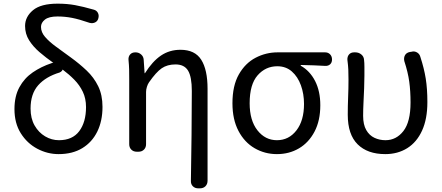

<svg xmlns="http://www.w3.org/2000/svg" viewBox="-20 -829 2416 1049"><path d="M300 13Q239 13 183.5 -16.5Q128 -46 93.5 -101Q59 -156 59 -233Q59 -303 86 -352.5Q113 -402 159 -433.5Q205 -465 262 -484Q267 -486 271 -486Q231 -514 196 -544Q161 -574 139 -609Q117 -644 117 -687Q117 -737 160 -773Q203 -809 295 -809Q346 -809 390 -801Q434 -793 493 -776Q508 -772 515 -758.5Q522 -745 517 -728Q513 -713 499.5 -706.5Q486 -700 470 -704Q412 -724 373 -731.5Q334 -739 294 -739Q247 -739 225.5 -722Q204 -705 204 -682Q204 -653 226.5 -627Q249 -601 286 -574Q323 -547 367 -515Q414 -481 453.5 -443.5Q493 -406 516.5 -358Q540 -310 540 -245Q540 -168 511.5 -110Q483 -52 429.5 -19.5Q376 13 300 13ZM322 -449Q320 -440 306 -433Q230 -410 188.5 -363Q147 -316 147 -236Q147 -182 169 -143.5Q191 -105 226.5 -84Q262 -63 302 -63Q376 -63 413 -112.5Q450 -162 450 -244Q450 -291 432.5 -327.5Q415 -364 386 -393.5Q357 -423 322 -449Z M1063 200Q1045 200 1033.5 188.5Q1022 177 1023 158Q1025 33 1026.5 -91Q1028 -215 1028 -332Q1028 -409 1007.5 -443Q987 -477 939 -477Q894 -477 863.5 -456Q833 -435 794 -379Q787 -369 782.5 -354Q778 -339 778 -327V-41Q778 -23 766.5 -11.5Q755 0 736 0H728Q709 0 697.5 -11.5Q686 -23 686 -41V-394Q686 -427 685.5 -449.5Q685 -472 682 -503Q681 -520 691 -531.5Q701 -543 720 -543Q738 -543 751 -531.5Q764 -520 765 -503L770 -429H772Q813 -494 859.5 -525.5Q906 -557 966 -557Q1045 -557 1079.5 -502.5Q1114 -448 1114 -344V158Q1114 177 1102.5 188.5Q1091 200 1072 200Z M1493 13Q1427 13 1371.5 -19Q1316 -51 1283 -113.5Q1250 -176 1250 -265Q1250 -361 1285 -422.5Q1320 -484 1376.5 -513.5Q1433 -543 1497 -543H1756Q1773 -543 1783.5 -532Q1794 -521 1794 -504Q1794 -487 1783.5 -477.5Q1773 -468 1756 -469Q1722 -471 1695 -472Q1668 -473 1623 -474V-470Q1673 -442 1701.5 -386.5Q1730 -331 1730 -254Q1730 -170 1698.5 -110Q1667 -50 1613.5 -18.5Q1560 13 1493 13ZM1493 -63Q1558 -63 1599.5 -116.5Q1641 -170 1641 -261Q1641 -316 1624 -363Q1607 -410 1574.5 -438.5Q1542 -467 1495 -467Q1431 -467 1387.5 -417.5Q1344 -368 1344 -265Q1344 -171 1386.5 -117Q1429 -63 1493 -63Z M2085 13Q1988 13 1934 -40.5Q1880 -94 1880 -202Q1880 -250 1882 -298Q1884 -346 1884 -394Q1884 -427 1883 -449Q1882 -471 1878 -502Q1877 -520 1887 -531.5Q1897 -543 1915 -543H1921Q1940 -543 1954 -531.5Q1968 -520 1969 -502Q1971 -486 1971 -464Q1971 -442 1971 -416Q1971 -386 1969.5 -347.5Q1968 -309 1966 -269.5Q1964 -230 1964 -196Q1964 -148 1981 -118.5Q1998 -89 2026 -76Q2054 -63 2086 -63Q2145 -63 2184 -113Q2223 -163 2223 -269Q2223 -331 2216 -382.5Q2209 -434 2189 -495Q2185 -513 2192.5 -527Q2200 -541 2219 -545L2227 -546Q2244 -551 2258.5 -542.5Q2273 -534 2277 -517Q2297 -456 2306 -400Q2315 -344 2315 -271Q2315 -179 2286 -115.5Q2257 -52 2205 -19.5Q2153 13 2085 13Z"/></svg>

Font: Chiron GoRound TC
Style: Regular
Weight: 400
Designer: Ryoko NISHIZUKA 西塚涼子 (kana, bopomofo & ideographs); Paul D. Hunt (Latin, Greek & Cyrillic); Sandoll Communications 산돌커뮤니
Foundry: Adobe
Version: Version 1.000;hotconv 1.1.1;makeotfexe 2.6.0